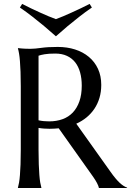

<svg xmlns="http://www.w3.org/2000/svg" viewBox="-20 -941 656 961"><path d="M172.9 -190.9Q172.9 -149.4 174.1 -118.4Q175.3 -87.4 177 -64.9Q178.7 -42.5 181.4 -27.3Q184.1 -12.2 187 -2V0H69.8V-2Q72.8 -12.2 75.4 -27.3Q78.1 -42.5 79.8 -64.9Q81.5 -87.4 82.8 -118.2Q84 -148.9 84 -190.9V-508.8Q84 -550.3 82.8 -581.3Q81.5 -612.3 79.8 -634.8Q78.1 -657.2 75.4 -672.6Q72.8 -688 69.8 -698.2V-700.2L90.3 -698.2Q99.6 -697.3 111.1 -697Q122.6 -696.8 134.8 -696.8Q153.8 -696.8 186.3 -701.4Q218.8 -706.1 269 -706.1Q315.9 -706.1 355.7 -693.4Q395.5 -680.7 424.8 -656.2Q454.1 -631.8 470.5 -596.4Q486.8 -561 486.8 -516.1Q486.8 -481 477.8 -450.9Q468.8 -420.9 452.4 -396.5Q436 -372.1 413.1 -353.3Q390.1 -334.5 361.8 -321.8L533.2 -81.1Q545.9 -63 556.9 -49.8Q567.9 -36.6 577.9 -27.1Q587.9 -17.6 597.2 -11.5Q606.4 -5.4 616.2 -2V0H475.1Q473.6 -9.3 465.6 -24.7Q457.5 -40 446.8 -55.2L273.9 -298.8Q262.7 -297.9 251.5 -297.1Q240.2 -296.4 228.5 -296.4Q214.8 -296.4 200.9 -297.4Q187 -298.3 172.9 -300.8ZM172.9 -338.9Q186 -335.9 199.7 -334.7Q213.4 -333.5 226.1 -333.5Q262.7 -333.5 293 -344.5Q323.2 -355.5 344.5 -377.9Q365.7 -400.4 377.4 -433.8Q389.2 -467.3 389.2 -512.2Q389.2 -548.8 380.9 -578.6Q372.6 -608.4 356.2 -629.2Q339.8 -649.9 314.9 -661.4Q290 -672.9 256.8 -672.9Q223.1 -672.9 203.1 -669.4Q183.1 -666 172.9 -662.1ZM259.8 -759.3Q231.4 -784.7 201.2 -810.1Q174.8 -832 143.1 -856.9Q111.3 -881.8 79.6 -903.3L90.8 -921.4Q112.3 -910.2 135.3 -899.2Q158.2 -888.2 180.4 -878.2Q202.6 -868.2 222.9 -859.6Q243.2 -851.1 259.8 -845.2Q276.4 -851.1 296.9 -859.9Q317.4 -868.7 339.6 -878.7Q361.8 -888.7 384.8 -899.7Q407.7 -910.6 428.7 -921.4L439.9 -903.3Q408.2 -881.8 376.5 -856.9Q344.7 -832 318.4 -810.1Q288.1 -784.7 259.8 -759.3Z"/></svg>

Font: Marcellus
Style: Regular
Weight: 400
Designer: Astigmatic (AOETI)
Foundry: Astigmatic (AOETI)
Version: Version 1.000